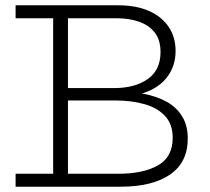

<svg xmlns="http://www.w3.org/2000/svg" viewBox="-20 -706 795 726"><path d="M39 0V-49H428Q521 -49 577 -80.5Q633 -112 633 -185Q633 -236 604.5 -267Q576 -298 527 -312Q478 -326 418 -326H218V-373H412Q490 -373 538.5 -407Q587 -441 587 -509Q587 -555 565 -583Q543 -611 505.5 -624Q468 -637 421 -637H39V-686H426Q495 -686 543.5 -664.5Q592 -643 618 -604Q644 -565 644 -513Q644 -474 628.5 -441.5Q613 -409 584.5 -386.5Q556 -364 515.5 -352Q475 -340 424 -340V-360Q479 -360 527 -350.5Q575 -341 611.5 -320.5Q648 -300 669 -265.5Q690 -231 690 -182Q690 -92 623 -46Q556 0 436 0ZM181 -28V-660H237V-28Z"/></svg>

Font: BioRhyme ExtraBold Light
Style: Regular
Weight: 300
Version: Version 1.600;gftools[0.9.33]